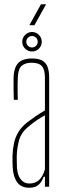

<svg xmlns="http://www.w3.org/2000/svg" viewBox="-20 -881 310 906"><path d="M118 5Q80 5 61.2 -20.8Q42.5 -46.5 40 -90Q39.5 -105 39 -118Q38.5 -131 39 -145Q40 -177 46 -205.2Q52 -233.5 67 -258.2Q82 -283 110 -305Q128 -318.5 149.2 -333Q170.5 -347.5 192 -360V-514Q192 -552.5 177.8 -568.8Q163.5 -585 129 -585Q99 -585 82.2 -570.5Q65.5 -556 64 -514Q63.5 -499.5 63.2 -482.2Q63 -465 63.2 -446.5Q63.5 -428 64 -410H45Q44.5 -437 44 -464.8Q43.5 -492.5 44 -514Q45 -546.5 54.5 -566.5Q64 -586.5 83 -595.8Q102 -605 131 -605Q161 -605 178.8 -595.5Q196.5 -586 204.2 -566Q212 -546 212 -514V0H192V-47H186Q178.5 -24.5 163 -9.8Q147.5 5 118 5ZM118 -15Q146.5 -15 164.5 -31.8Q182.5 -48.5 192 -82V-337Q175.5 -328 156.8 -315.8Q138 -303.5 110 -280Q79.5 -254 70 -219.5Q60.5 -185 59 -145Q59 -137 59.2 -121.5Q59.5 -106 60 -90Q62.5 -54 78 -34.5Q93.5 -15 118 -15ZM131 -638Q112.5 -638 98.8 -651.2Q85 -664.5 85 -684Q85 -703 98.8 -716.5Q112.5 -730 131 -730Q150 -730 163.5 -716.5Q177 -703 177 -684Q177 -664.5 163.5 -651.2Q150 -638 131 -638ZM131 -657Q142.5 -657 150.2 -665Q158 -673 158 -684Q158 -695.5 150.2 -703.2Q142.5 -711 131 -711Q120 -711 112 -703.2Q104 -695.5 104 -684Q104 -673 112 -665Q120 -657 131 -657ZM118.5 -762 173.5 -861H197.5L142.5 -762Z"/></svg>

Font: Big Shoulders Thin
Style: Regular
Weight: 100
Designer: Patric King
Foundry: XO Type Co
Version: Version 2.002